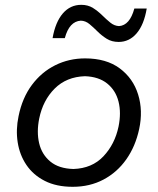

<svg xmlns="http://www.w3.org/2000/svg" viewBox="-20 -744 638 776"><path d="M274 11Q208 11 161.2 -12.8Q114.5 -36.5 87 -77Q59.5 -117.5 51.5 -168.8Q43.5 -220 55 -274.5Q70 -348.5 109 -400.8Q148 -453 203.5 -480.5Q259 -508 324 -508Q409.5 -508 463.8 -467.8Q518 -427.5 538.2 -362.2Q558.5 -297 542.5 -222.5Q527.5 -152.5 490.5 -100Q453.5 -47.5 398.2 -18.2Q343 11 274 11ZM277 -61Q352 -63.5 398 -112.2Q444 -161 459 -232Q470.5 -288 459 -333.5Q447.5 -379 413.2 -406.5Q379 -434 323.5 -436Q248.5 -433.5 201 -386Q153.5 -338.5 138.5 -265Q127.5 -211 138.2 -165.2Q149 -119.5 183.5 -91Q218 -62.5 277 -61ZM459.5 -574.5Q432 -574.5 411.5 -587.2Q391 -600 374.2 -616.8Q357.5 -633.5 341.5 -646.8Q325.5 -660 306.5 -660.5Q260 -657.5 242 -590H192.5Q204 -655 234 -689.8Q264 -724.5 308.5 -724.5Q335.5 -724.5 355.8 -711.8Q376 -699 393 -682.2Q410 -665.5 426 -652.5Q442 -639.5 461 -638.5Q504.5 -641.5 523 -709.5H573Q562 -644 532.2 -609.2Q502.5 -574.5 459.5 -574.5Z"/></svg>

Font: Commissioner Flair
Style: Italic
Weight: 400
Italic angle: -12°
Designer: Kostas Bartsokas
Foundry: Kostas Bartsokas
Version: Version 1.000; ttfautohint (v1.8.3)